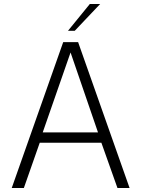

<svg xmlns="http://www.w3.org/2000/svg" viewBox="-20 -946 711 966"><path d="M298 -734H373L632 0H571L490 -228H180L100 0H39ZM473 -280 335 -682 195 -280ZM432 -926H484L356 -791H322Z"/></svg>

Font: Exo Light
Style: Regular
Weight: 300
Designer: Natanael Gama
Foundry: Natanael Gama
Version: Version 1.500; ttfautohint (v1.6)